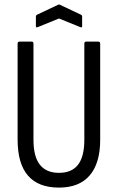

<svg xmlns="http://www.w3.org/2000/svg" viewBox="-20 -844 535 872"><path d="M248 8Q154 8 107 -46.5Q60 -101 60 -210V-646Q60 -655 69 -655H124Q132 -655 132 -646V-209Q132 -133 161 -96Q190 -59 248 -59Q306 -59 334.5 -96Q363 -133 363 -209V-646Q363 -655 371 -655H426Q435 -655 435 -646V-209Q435 -103 387.5 -47.5Q340 8 248 8ZM152 -721Q143 -717 143 -725V-767Q143 -775 148 -777L243 -822Q248 -825 253 -822L348 -777Q353 -775 353 -767V-725Q353 -717 344 -721L248 -760Z"/></svg>

Font: Sofia Sans Condensed
Style: Regular
Weight: 400
Designer: Botio Nikoltchev, Ani Petrova
Foundry: lettersoup
Version: Version 4.100